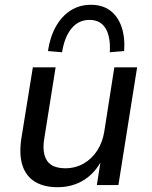

<svg xmlns="http://www.w3.org/2000/svg" viewBox="-20 -772 634 801"><path d="M220 9Q164 9 126.5 -13.5Q89 -36 74 -81Q59 -126 69 -194L117 -491H212L165 -196Q158 -156 165 -127.5Q172 -99 193.5 -84.5Q215 -70 252 -70Q295 -70 329.5 -90Q364 -110 386 -144.5Q408 -179 415 -223L457 -491H552L474 0H384L401 -107H406Q378 -51 330 -21Q282 9 220 9ZM239 -554 180 -559Q189 -619 213.5 -662Q238 -705 275 -728.5Q312 -752 359 -752Q407 -752 439 -728.5Q471 -705 486.5 -661.5Q502 -618 498 -559L438 -554Q442 -618 420.5 -653.5Q399 -689 353 -689Q308 -689 278.5 -653.5Q249 -618 239 -554Z"/></svg>

Font: Nunito Sans 10pt Medium
Style: Italic
Weight: 500
Italic angle: -9°
Designer: Vernon Adams
Foundry: Vernon Adams
Version: Version 3.101;gftools[0.9.27]